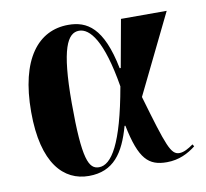

<svg xmlns="http://www.w3.org/2000/svg" viewBox="-67 -621 753 703"><g transform="rotate(-10 309.5 -269.0)"><path d="M209 10C301 10 342 -51 369 -148H372C398 -20 431 10 499 10C544 10 579 -8 607 -30L602 -38C584 -25 566 -15 550 -15C518 -15 506 -49 450 -241L594 -536H424L392 -359H388C357 -515 299 -548 230 -548C118 -548 41 -454 41 -257C41 -65 116 10 209 10ZM251 -15C213 -15 193 -53 193 -264C193 -466 222 -520 265 -520C305 -520 350 -468 379 -293C342 -84 297 -15 251 -15Z"/></g></svg>

Font: Noto Serif Display Condensed ExtraBold
Style: Regular
Weight: 800
Width: 3
Designer: Monotype Design Team
Foundry: Monotype Imaging Inc.
Version: Version 2.009